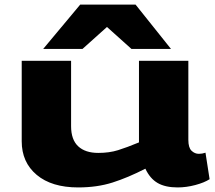

<svg xmlns="http://www.w3.org/2000/svg" viewBox="-20 -810 942 840"><path d="M322 10Q206 10 140.5 -45Q75 -100 75 -192V-544H291V-258Q291 -199 322 -170Q353 -141 410 -141Q458 -141 496.5 -153Q535 -165 588 -187V-544H804V-198Q804 -164 818 -150.5Q832 -137 850 -137Q865 -137 879 -142L897 -26Q874 -11 834.5 -0.5Q795 10 757 10Q703 10 669.5 -9.5Q636 -29 616 -72Q540 -33 472.5 -11.5Q405 10 322 10ZM169 -596 331 -790H573L728 -596H555L448 -692L341 -596Z"/></svg>

Font: Georama ExtraExtended
Style: Bold
Weight: 700
Width: 8
Designer: Jean-Baptiste Levee
Foundry: Production Type
Version: Version 1.000